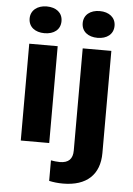

<svg xmlns="http://www.w3.org/2000/svg" viewBox="-62 -784 720 1043"><g transform="rotate(5 298.0 -262.5)"><path d="M228 0V-528H72.9V0ZM149.9 -592C201.4 -592 236.8 -618.6 236.8 -665C236.8 -711.4 201.4 -738 149.9 -738C99.7 -738 63 -709.5 63 -665C63 -618.9 98.9 -592 149.9 -592ZM294 98C276.8 98 260.7 95.5 245.6 93V205C269.2 210.1 293.3 213 321.5 213C450.6 213 520.6 146.5 520.6 29V-528H364.4V29C364.4 74.5 342.1 98 294 98ZM439.2 -592C490.2 -592 526.1 -618.9 526.1 -665C526.1 -710 490.4 -738 439.2 -738C388 -738 352.3 -710 352.3 -665C352.3 -618.9 388.2 -592 439.2 -592Z"/></g></svg>

Font: Asimov
Style: Wid
Weight: 500
Designer: Google
Version: Version 2.000980; 2014